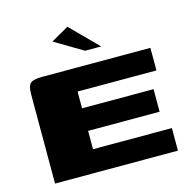

<svg xmlns="http://www.w3.org/2000/svg" viewBox="-97 -736 821 830"><g transform="rotate(-15 313.5 -320.5)"><path d="M49 0V-400Q49 -437 62 -448.5Q75 -460 113 -460H599V-359H246V-284H566V-183H246V-101H599V0ZM323 -521 197 -596 276 -641 395 -521Z"/></g></svg>

Font: Genos Thin ExtraBold
Style: Regular
Weight: 800
Version: Version 1.010